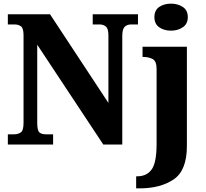

<svg xmlns="http://www.w3.org/2000/svg" viewBox="-20 -792 1128 1052"><path d="M23 0H271V-56H232Q208 -56 196 -66.5Q184 -77 184 -119V-547L546 0H650V-595Q650 -632 663 -645Q676 -658 698 -658H736V-714H488V-658H527Q546 -658 560 -646.5Q574 -635 574 -599V-228L254 -714H23V-658H61Q80 -658 94.5 -648Q109 -638 109 -599V-119Q109 -77 94 -66.5Q79 -56 55 -56H23ZM917 -624Q954 -624 981.5 -642.5Q1009 -661 1009 -698Q1009 -736 981.5 -754Q954 -772 917 -772Q879 -772 852.5 -754Q826 -736 826 -698Q826 -661 852.5 -642.5Q879 -624 917 -624ZM726 240H746Q859 240 931.5 191Q1004 142 1004 8V-536H761V-480H765Q795 -480 816.5 -468.5Q838 -457 838 -414V-3Q838 99 811 136.5Q784 174 732 174H726Z"/></svg>

Font: Noto Serif SemiCondensed Extra
Style: Regular
Weight: 800
Width: 4
Designer: Monotype Design Team
Foundry: Monotype Imaging Inc.
Version: Version 1.002